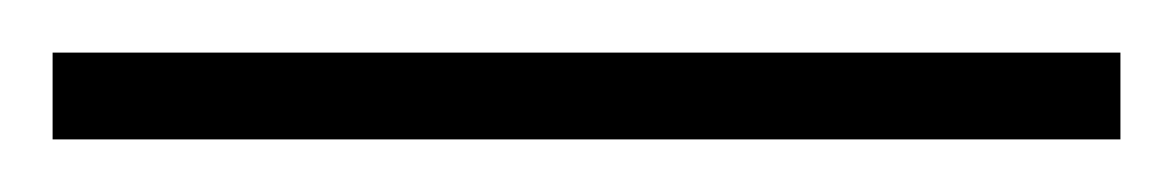

<svg xmlns="http://www.w3.org/2000/svg" viewBox="-22 71 446 73"><path d="M404 124V91H-2V124Z"/></svg>

Font: Noto Sans Canadian Aboriginal ExtraLight
Style: Regular
Weight: 200
Designer: Monotype Design Team, Typotheque's Kevin King
Foundry: Monotype Imaging Inc.
Version: Version 2.004